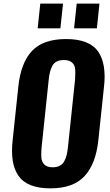

<svg xmlns="http://www.w3.org/2000/svg" viewBox="-20 -1037 612 1068"><path d="M189.5 -879.4 204.1 -1017.1H330.6L315.9 -879.4ZM392.1 -879.4 406.7 -1017.1H533.2L519 -879.4ZM272.5 -106.4Q295.9 -106.4 312.3 -115Q328.6 -123.5 337.6 -140.4Q346.7 -157.2 350.8 -174.8Q355 -192.4 357.9 -217.8L397.5 -594.2Q398.9 -614.3 398.9 -631.8Q398.4 -640.6 398.4 -648.9Q397.5 -673.3 381.8 -688.2Q366.2 -703.1 335.4 -703.1Q312 -703.1 295.9 -695.1Q279.8 -687 271 -670.4Q262.2 -653.8 258.1 -636.7Q253.9 -619.6 251 -594.2L211.4 -217.8Q209.5 -195.8 209.5 -176.8Q209.5 -168.9 210 -162.1Q210.9 -137.7 226.3 -122.1Q241.7 -106.4 272.5 -106.4ZM260.3 10.7Q194.8 10.7 150.4 -7.1Q106 -24.9 82 -60.3Q58.1 -95.7 50.8 -143.6Q46.9 -168.5 46.9 -197.8Q46.9 -225.1 50.3 -256.3L82 -555.7Q95.7 -687 157.7 -753.4Q219.7 -819.8 347.7 -819.8Q413.1 -819.8 457.5 -802.2Q502 -784.7 526.4 -750Q549.8 -714.8 557.6 -667Q561.5 -642.1 562 -612.8Q562 -585.9 558.6 -555.7L526.9 -256.3Q513.2 -125.5 450.4 -57.4Q387.7 10.7 260.3 10.7Z"/></svg>

Font: Oswald
Style: Demi-Bold
Weight: 600
Designer: Vernon Adams
Foundry: Vernon Adams
Version: 3.0; ttfautohint (v0.94.23-7a4d-dirty) -l 8 -r 50 -G 200 -x 